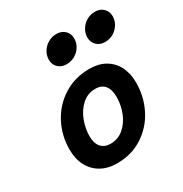

<svg xmlns="http://www.w3.org/2000/svg" viewBox="-177 -887 982 1032"><g transform="rotate(-30 314.0 -371.0)"><path d="M377.4 -502.9Q433.1 -502.9 473.9 -479.7Q514.6 -456.5 536.6 -413.8Q558.6 -371.1 558.6 -313Q558.6 -227.5 521 -152.8Q483.4 -78.1 414.1 -33Q344.7 12.2 253.9 12.2Q197.8 12.2 155.8 -11.5Q113.8 -35.2 91.1 -78.6Q68.4 -122.1 68.4 -180.7Q68.4 -266.1 107.2 -340.1Q146 -414.1 216.3 -458.5Q286.6 -502.9 377.4 -502.9ZM197.3 -188Q197.3 -144 218 -120.4Q238.8 -96.7 276.4 -96.7Q322.8 -96.7 357.4 -126.2Q392.1 -155.8 410.6 -202.4Q429.2 -249 429.2 -298.8Q429.2 -345.2 409.4 -369.6Q389.6 -394 350.6 -394Q303.2 -394 268.3 -362.5Q233.4 -331.1 215.3 -283.2Q197.3 -235.4 197.3 -188ZM524.4 -585Q492.7 -585 472.7 -604.2Q452.6 -623.5 452.6 -653.3Q452.6 -679.7 466.6 -702.9Q480.5 -726.1 504.2 -740Q527.8 -753.9 556.2 -753.9Q587.9 -753.9 607.9 -734.6Q627.9 -715.3 627.9 -685.5Q627.9 -659.2 614 -636Q600.1 -612.8 576.4 -598.9Q552.7 -585 524.4 -585ZM285.2 -585Q253.4 -585 233.4 -604.2Q213.4 -623.5 213.4 -653.3Q213.4 -679.7 227.3 -702.9Q241.2 -726.1 265.1 -740Q289.1 -753.9 317.4 -753.9Q349.1 -753.9 369.1 -734.6Q389.2 -715.3 389.2 -685.5Q389.2 -658.7 375.2 -635.5Q361.3 -612.3 337.4 -598.6Q313.5 -585 285.2 -585Z"/></g></svg>

Font: Lesson One
Style: Bold Italic
Weight: 700
Italic angle: -14°
Designer: But Ko, Victor Gaultney, Annie Olsen, Julie Remington, Don Collingsworth, Eric Hays, Becca Hirsbrunner
Version: Version 1.100